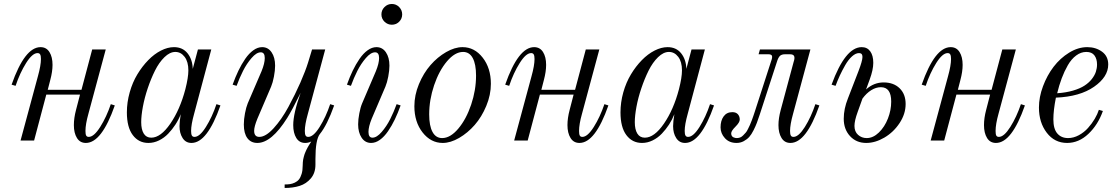

<svg xmlns="http://www.w3.org/2000/svg" viewBox="-20 -704 5587 962"><path d="M535.2 -182.1 555.2 -175.8Q489.3 12.2 410.2 12.2Q380.9 12.2 365.5 -12.7Q350.1 -37.6 350.1 -77.1Q350.1 -112.3 360.8 -152.8L380.9 -230H211.9L150.9 0H83L169.9 -321.8Q185.1 -376 185.1 -408.2Q185.1 -424.3 181.2 -431.2Q177.2 -438 168 -438Q142.1 -438 110.8 -388.2Q79.6 -338.4 58.1 -273.9L38.1 -279.8Q104 -467.8 183.1 -467.8Q212.4 -467.8 227.8 -443.1Q243.2 -418.5 243.2 -378.9Q243.2 -345.2 231.9 -303.2L219.2 -253.9H388.2L441.9 -456.1H509.8L422.9 -133.8Q408.2 -81.5 408.2 -47.9Q408.2 -31.2 411.9 -24.7Q415.5 -18.1 424.8 -18.1Q450.7 -18.1 482.2 -68.1Q513.7 -118.2 535.2 -182.1Z M971.7 -456.1H1038.6L952.6 -133.8Q937.5 -79.6 937.5 -47.9Q937.5 -31.7 941.4 -24.9Q945.3 -18.1 954.6 -18.1Q980.5 -18.1 1011.7 -67.9Q1043 -117.7 1064.5 -182.1L1084.5 -175.8Q1018.6 12.2 939.5 12.2Q910.6 12.2 895 -12.2Q879.4 -36.6 879.4 -71.8Q879.4 -94.7 885.7 -131.8Q875 -104.5 859.1 -80.1Q843.3 -55.7 823 -34.4Q802.7 -13.2 776.9 -0.5Q751 12.2 723.6 12.2Q674.8 12.2 645.3 -27.1Q615.7 -66.4 615.7 -141.1Q615.7 -191.4 629.9 -241.5Q644 -291.5 668.2 -331.5Q692.4 -371.6 722.7 -402.6Q752.9 -433.6 786.6 -450.7Q820.3 -467.8 851.6 -467.8Q895 -467.8 919.7 -437Q944.3 -406.2 945.8 -358.9ZM737.8 -14.2Q785.2 -14.2 833.5 -84.5Q881.8 -154.8 908.7 -256.8Q923.8 -315.9 923.8 -351.1Q923.8 -394.5 905 -419.2Q886.2 -443.8 858.4 -443.8Q831.1 -443.8 804 -417.5Q776.9 -391.1 756.6 -350.3Q736.3 -309.6 720.2 -261.7Q704.1 -213.9 695.8 -168.9Q687.5 -124 687.5 -91.8Q687.5 -55.2 700.2 -34.7Q712.9 -14.2 737.8 -14.2Z M1634.3 -182.1 1654.3 -175.8Q1619.1 -77.1 1582.5 -32.2Q1560.5 -3.9 1560.5 92.8V121.1Q1560.5 162.6 1537.6 189.7Q1514.6 216.8 1481.4 227.3Q1448.2 237.8 1406.2 237.8V220.2Q1421.4 220.2 1433.1 218.5Q1444.8 216.8 1457.3 210.9Q1469.7 205.1 1477.8 195.1Q1485.8 185.1 1491.2 167.5Q1496.6 149.9 1496.6 126Q1496.6 117.7 1497.3 109.6Q1498 101.6 1499 95.2Q1500 88.9 1502.4 80.8Q1504.9 72.8 1506.1 68.1Q1507.3 63.5 1511.2 55.7Q1515.1 47.9 1516.1 44.9Q1517.1 42 1522 33.7Q1526.9 25.4 1527.6 24.2Q1528.3 22.9 1533.9 14.2Q1539.6 5.4 1539.6 4.9Q1524.9 12.2 1509.3 12.2Q1480 12.2 1464.6 -12.7Q1449.2 -37.6 1449.2 -77.1Q1449.2 -135.3 1486.3 -238.8Q1442.9 -150.9 1418.9 -112.8Q1340.3 12.2 1269.5 12.2Q1237.3 12.2 1219.5 -11.7Q1201.7 -35.6 1201.7 -80.1Q1201.7 -106 1207.5 -136.5Q1213.4 -167 1221.2 -186L1290.5 -347.2Q1306.6 -386.7 1306.6 -413.1Q1306.6 -441.9 1286.6 -441.9Q1265.1 -441.9 1240.5 -413.3Q1215.8 -384.8 1197.8 -348.9Q1179.7 -313 1165.5 -273.9L1145.5 -279.8Q1159.2 -317.9 1174.6 -349.9Q1189.9 -381.8 1208.7 -409.2Q1227.5 -436.5 1249.3 -452.1Q1271 -467.8 1293.5 -467.8Q1323.2 -467.8 1340.8 -441.9Q1358.4 -416 1358.4 -375Q1358.4 -350.6 1352.5 -320.1Q1346.7 -289.6 1338.4 -270L1269.5 -108.9Q1253.4 -69.3 1253.4 -48.8Q1253.4 -18.1 1279.3 -18.1Q1311.5 -18.1 1351.3 -61.8Q1391.1 -105.5 1425 -168.2Q1459 -231 1484.9 -290Q1510.7 -349.1 1523.4 -390.1L1543.5 -456.1H1609.4L1522.5 -133.8Q1507.3 -79.6 1507.3 -47.9Q1507.3 -31.7 1511.2 -24.9Q1515.1 -18.1 1524.4 -18.1Q1550.3 -18.1 1581.5 -67.9Q1612.8 -117.7 1634.3 -182.1Z M1906.5 -668.7Q1921.9 -684.1 1943.4 -684.1Q1964.8 -684.1 1980 -668.7Q1995.1 -653.3 1995.1 -631.8Q1995.1 -610.4 1980 -595.2Q1964.8 -580.1 1943.4 -580.1Q1921.9 -580.1 1906.5 -595.2Q1891.1 -610.4 1891.1 -631.8Q1891.1 -653.3 1906.5 -668.7ZM1738.3 -273.9 1718.3 -279.8Q1731.9 -317.9 1747.3 -349.9Q1762.7 -381.8 1781.5 -409.2Q1800.3 -436.5 1822 -452.1Q1843.8 -467.8 1866.2 -467.8Q1896 -467.8 1913.6 -441.9Q1931.2 -416 1931.2 -375Q1931.2 -350.6 1925.3 -320.1Q1919.4 -289.6 1911.1 -270L1842.3 -108.9Q1826.2 -69.3 1826.2 -43Q1826.2 -14.2 1846.2 -14.2Q1867.7 -14.2 1892.3 -42.7Q1917 -71.3 1935.1 -107.2Q1953.1 -143.1 1967.3 -182.1L1987.3 -175.8Q1973.6 -137.7 1958.3 -105.7Q1942.9 -73.7 1924.1 -46.4Q1905.3 -19 1883.5 -3.4Q1861.8 12.2 1839.4 12.2Q1809.6 12.2 1792 -13.9Q1774.4 -40 1774.4 -81.1Q1774.4 -105.5 1780.3 -136Q1786.1 -166.5 1794.4 -186L1863.3 -347.2Q1879.4 -386.7 1879.4 -413.1Q1879.4 -441.9 1859.4 -441.9Q1837.9 -441.9 1813.2 -413.3Q1788.6 -384.8 1770.5 -348.9Q1752.4 -313 1738.3 -273.9Z M2195.3 -12.2Q2236.3 -12.2 2276.1 -59.3Q2315.9 -106.4 2340.6 -179.4Q2365.2 -252.4 2365.2 -325.2Q2365.2 -382.3 2348.6 -413.1Q2332 -443.8 2300.3 -443.8Q2259.3 -443.8 2219.5 -396.7Q2179.7 -349.6 2155 -276.6Q2130.4 -203.6 2130.4 -130.9Q2130.4 -73.7 2147 -43Q2163.6 -12.2 2195.3 -12.2ZM2198.2 12.2Q2138.7 12.2 2097.4 -40.3Q2056.2 -92.8 2056.2 -171.9Q2056.2 -227.5 2079.1 -282.7Q2102.1 -337.9 2137 -377.9Q2171.9 -418 2215.1 -442.9Q2258.3 -467.8 2297.4 -467.8Q2357.4 -467.8 2398.4 -415.3Q2439.5 -362.8 2439.5 -284.2Q2439.5 -228.5 2416.5 -173.3Q2393.6 -118.2 2358.6 -78.1Q2323.7 -38.1 2280.5 -12.9Q2237.3 12.2 2198.2 12.2Z M3008.3 -182.1 3028.3 -175.8Q2962.4 12.2 2883.3 12.2Q2854 12.2 2838.6 -12.7Q2823.2 -37.6 2823.2 -77.1Q2823.2 -112.3 2834 -152.8L2854 -230H2685.1L2624 0H2556.2L2643.1 -321.8Q2658.2 -376 2658.2 -408.2Q2658.2 -424.3 2654.3 -431.2Q2650.4 -438 2641.1 -438Q2615.2 -438 2584 -388.2Q2552.7 -338.4 2531.2 -273.9L2511.2 -279.8Q2577.1 -467.8 2656.2 -467.8Q2685.5 -467.8 2700.9 -443.1Q2716.3 -418.5 2716.3 -378.9Q2716.3 -345.2 2705.1 -303.2L2692.4 -253.9H2861.3L2915 -456.1H2982.9L2896 -133.8Q2881.3 -81.5 2881.3 -47.9Q2881.3 -31.2 2885 -24.7Q2888.7 -18.1 2897.9 -18.1Q2923.8 -18.1 2955.3 -68.1Q2986.8 -118.2 3008.3 -182.1Z M3444.8 -456.1H3511.7L3425.8 -133.8Q3410.6 -79.6 3410.6 -47.9Q3410.6 -31.7 3414.6 -24.9Q3418.5 -18.1 3427.7 -18.1Q3453.6 -18.1 3484.9 -67.9Q3516.1 -117.7 3537.6 -182.1L3557.6 -175.8Q3491.7 12.2 3412.6 12.2Q3383.8 12.2 3368.2 -12.2Q3352.5 -36.6 3352.5 -71.8Q3352.5 -94.7 3358.9 -131.8Q3348.1 -104.5 3332.3 -80.1Q3316.4 -55.7 3296.1 -34.4Q3275.9 -13.2 3250 -0.5Q3224.1 12.2 3196.8 12.2Q3147.9 12.2 3118.4 -27.1Q3088.9 -66.4 3088.9 -141.1Q3088.9 -191.4 3103 -241.5Q3117.2 -291.5 3141.4 -331.5Q3165.5 -371.6 3195.8 -402.6Q3226.1 -433.6 3259.8 -450.7Q3293.5 -467.8 3324.7 -467.8Q3368.2 -467.8 3392.8 -437Q3417.5 -406.2 3418.9 -358.9ZM3210.9 -14.2Q3258.3 -14.2 3306.6 -84.5Q3355 -154.8 3381.8 -256.8Q3397 -315.9 3397 -351.1Q3397 -394.5 3378.2 -419.2Q3359.4 -443.8 3331.5 -443.8Q3304.2 -443.8 3277.1 -417.5Q3250 -391.1 3229.7 -350.3Q3209.5 -309.6 3193.4 -261.7Q3177.2 -213.9 3168.9 -168.9Q3160.6 -124 3160.6 -91.8Q3160.6 -55.2 3173.3 -34.7Q3186 -14.2 3210.9 -14.2Z M3891.6 -152.8 3956.5 -394Q3962.9 -412.1 3959.2 -422.1Q3955.6 -432.1 3937.5 -432.1H3913.6Q3896 -432.1 3887.5 -423.6Q3878.9 -415 3872.6 -394L3786.6 -129.9Q3778.3 -105 3772.2 -88.6Q3766.1 -72.3 3755.6 -51.3Q3745.1 -30.3 3733.9 -17.8Q3722.7 -5.4 3706.3 3.4Q3689.9 12.2 3670.4 12.2Q3633.8 12.2 3612.1 -11.7Q3590.3 -35.6 3590.3 -65.9Q3590.3 -99.6 3605.7 -120.8Q3621.1 -142.1 3649.4 -142.1Q3667.5 -142.1 3677 -131.6Q3686.5 -121.1 3686.5 -105Q3686.5 -90.8 3665 -69.3Q3643.6 -47.9 3643.6 -36.1Q3643.6 -28.3 3646.7 -23.2Q3649.9 -18.1 3655 -15.9Q3660.2 -13.7 3664.1 -12.9Q3668 -12.2 3671.4 -12.2Q3680.2 -12.2 3688.2 -15.1Q3696.3 -18.1 3703.4 -25.6Q3710.4 -33.2 3716.1 -39.1Q3721.7 -44.9 3728 -58.3Q3734.4 -71.8 3737.5 -78.1Q3740.7 -84.5 3746.8 -101.1Q3752.9 -117.7 3754.4 -122.3Q3755.9 -127 3761.7 -144L3843.8 -397.9Q3850.6 -416 3847.9 -424.1Q3845.2 -432.1 3829.6 -432.1H3780.8L3787.6 -456.1H4040.5L3953.6 -133.8Q3938.5 -79.6 3938.5 -47.9Q3938.5 -31.7 3942.4 -24.9Q3946.3 -18.1 3955.6 -18.1Q3981.4 -18.1 4012.7 -67.9Q4043.9 -117.7 4065.4 -182.1L4085.4 -175.8Q4019.5 12.2 3940.4 12.2Q3911.1 12.2 3895.8 -12.7Q3880.4 -37.6 3880.4 -77.1Q3880.4 -110.8 3891.6 -152.8Z M4301.3 -210 4277.3 -143.1Q4261.2 -99.1 4261.2 -73.2Q4261.2 -44.4 4279.3 -28.3Q4297.4 -12.2 4322.3 -12.2Q4355 -12.2 4383.8 -40.3Q4412.6 -68.4 4429 -110.4Q4445.3 -152.3 4445.3 -194.8Q4445.3 -267.1 4393.6 -267.1Q4369.1 -267.1 4345 -252Q4320.8 -236.8 4301.3 -210ZM4319.3 -255.9Q4358.4 -291 4407.2 -291Q4457.5 -291 4487.5 -261.7Q4517.6 -232.4 4517.6 -183.1Q4517.6 -133.3 4487.3 -87.4Q4457 -41.5 4411.1 -14.6Q4365.2 12.2 4320.3 12.2Q4270.5 12.2 4239 -22Q4207.5 -56.2 4207.5 -108.9Q4207.5 -158.7 4228.5 -210.9L4281.2 -347.2Q4301.3 -399.4 4301.3 -418.9Q4301.3 -438 4284.2 -438Q4267.1 -438 4248.8 -421.4Q4230.5 -404.8 4214.8 -377.4Q4199.2 -350.1 4187.7 -325.2Q4176.3 -300.3 4166.5 -273.9L4146.5 -279.8Q4215.3 -467.8 4297.4 -467.8Q4325.2 -467.8 4340.3 -446.8Q4355.5 -425.8 4355.5 -389.2Q4355.5 -354.5 4337.4 -305.2Z M5095.2 -182.1 5115.2 -175.8Q5049.3 12.2 4970.2 12.2Q4940.9 12.2 4925.5 -12.7Q4910.2 -37.6 4910.2 -77.1Q4910.2 -112.3 4920.9 -152.8L4940.9 -230H4772L4710.9 0H4643.1L4730 -321.8Q4745.1 -376 4745.1 -408.2Q4745.1 -424.3 4741.2 -431.2Q4737.3 -438 4728 -438Q4702.1 -438 4670.9 -388.2Q4639.6 -338.4 4618.2 -273.9L4598.1 -279.8Q4664.1 -467.8 4743.2 -467.8Q4772.5 -467.8 4787.8 -443.1Q4803.2 -418.5 4803.2 -378.9Q4803.2 -345.2 4792 -303.2L4779.3 -253.9H4948.2L5002 -456.1H5069.8L4982.9 -133.8Q4968.3 -81.5 4968.3 -47.9Q4968.3 -31.2 4971.9 -24.7Q4975.6 -18.1 4984.9 -18.1Q5010.7 -18.1 5042.2 -68.1Q5073.7 -118.2 5095.2 -182.1Z M5485.8 -153.8 5505.9 -147.9Q5481.4 -78.6 5433.3 -33.2Q5385.3 12.2 5326.7 12.2Q5263.7 12.2 5224.6 -39.1Q5185.5 -90.3 5185.5 -165Q5185.5 -217.3 5205.8 -271.7Q5226.1 -326.2 5259 -369.4Q5292 -412.6 5336.9 -440.2Q5381.8 -467.8 5427.7 -467.8Q5470.2 -467.8 5501.5 -445.1Q5532.7 -422.4 5532.7 -380.9Q5532.7 -318.8 5461.7 -269.3Q5390.6 -219.7 5270.5 -214.8Q5257.8 -151.4 5257.8 -106Q5257.8 -58.1 5277.6 -35.2Q5297.4 -12.2 5331.5 -12.2Q5358.9 -12.2 5385.5 -26.6Q5412.1 -41 5431.6 -63Q5451.2 -85 5465.1 -108.6Q5479 -132.3 5485.8 -153.8ZM5422.9 -443.8Q5396 -443.8 5372.1 -426Q5348.1 -408.2 5330.3 -377.2Q5312.5 -346.2 5299.6 -311.5Q5286.6 -276.9 5276.9 -236.8Q5320.8 -239.7 5356 -250Q5391.1 -260.3 5413.3 -274.7Q5435.5 -289.1 5450.2 -307.6Q5464.8 -326.2 5470.7 -344.2Q5476.6 -362.3 5476.6 -380.9Q5476.6 -408.7 5463.6 -426.3Q5450.7 -443.8 5422.9 -443.8Z"/></svg>

Font: Flanker Steampunk
Style: Italic
Weight: 400
Italic angle: -12°
Designer: Alexey Kryukov, Leonardo Di Lena
Foundry: Alexey Kryukov, Leonardo Di Lena
Version: 1.210